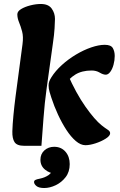

<svg xmlns="http://www.w3.org/2000/svg" viewBox="-20 -718 603 964"><path d="M409 11Q385 11 360.5 -10Q336 -31 313.5 -65.5Q291 -100 271.5 -142Q252 -184 238 -227Q234 -239 229 -256Q224 -273 224 -289Q224 -300 227.5 -309.5Q231 -319 238 -330Q258 -362 290.5 -391.5Q323 -421 361.5 -444Q400 -467 438 -480Q476 -493 506 -493Q537 -493 546.5 -476.5Q556 -460 556 -437Q556 -415 550 -393Q544 -371 533.5 -357Q523 -343 511 -343Q498 -343 480.5 -353.5Q463 -364 440 -364Q391 -364 358 -343.5Q325 -323 306 -291L319 -347Q362 -249 409 -182.5Q456 -116 490 -89Q509 -74 521 -66.5Q533 -59 533 -49Q533 -36 511 -22Q489 -8 460 1.5Q431 11 409 11ZM101 14Q65 14 53 -4.5Q41 -23 42 -59Q43 -93 47.5 -140Q52 -187 58 -233L93 -496Q98 -534 91 -560Q84 -586 75.5 -606.5Q67 -627 67 -646Q67 -661 86 -672.5Q105 -684 132.5 -691Q160 -698 185 -698Q223 -698 239.5 -675Q256 -652 256 -623Q256 -608 254 -576Q252 -544 246 -503L214 -273Q204 -201 198.5 -126Q193 -51 188 14ZM151 196Q151 189 157.5 185.5Q164 182 180 179Q205 174 224 161Q243 148 247 120L258 153Q230 153 206.5 134Q183 115 183 84Q183 55 203 37Q223 19 252 19Q287 19 308.5 43.5Q330 68 330 106Q330 145 309.5 171.5Q289 198 259.5 212Q230 226 202 226Q175 226 163 216Q151 206 151 196Z"/></svg>

Font: Alkatra
Style: Regular
Weight: 400
Designer: Suman Bhandary
Version: Version 1.100;gftools[0.9.22]